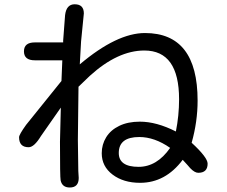

<svg xmlns="http://www.w3.org/2000/svg" viewBox="-20 -793 1040 880"><path d="M257.8 33.2Q254.9 18.6 254.9 -143.6L258.8 -299.8L168 -169.9Q136.7 -118.2 111.3 -118.2Q67.4 -118.2 67.4 -164.1Q67.4 -175.8 99.6 -220.7L261.7 -421.9L265.6 -516.6H139.6Q89.8 -516.6 89.8 -557.6Q89.8 -598.6 139.6 -598.6H269.5V-607.4L278.3 -723.6Q284.2 -773.4 322.3 -773.4Q364.3 -773.4 364.3 -731.4L351.6 -603.5L345.7 -498Q515.6 -641.6 644.5 -641.6Q885.7 -641.6 885.7 -332Q885.7 -235.4 858.4 -138.7Q931.6 -71.3 931.6 -43Q931.6 -1 888.7 -1Q872.1 -1 851.6 -22.5L838.9 -37.1L817.4 -60.5Q738.3 44.9 622.1 44.9Q545.9 44.9 496.1 7.3Q446.3 -30.3 446.3 -90.8Q446.3 -130.9 466.8 -164.1Q487.3 -197.3 526.9 -216.3Q566.4 -235.4 621.1 -235.4Q697.3 -235.4 786.1 -190.4Q800.8 -263.7 800.8 -337.9Q800.8 -561.5 641.6 -561.5Q519.5 -561.5 391.6 -445.3L339.8 -395.5L336.9 -152.3L338.9 -9.8L340.8 22.5Q340.8 66.4 299.8 66.4Q264.6 66.4 257.8 33.2ZM615.2 -28.3Q699.2 -28.3 759.8 -115.2Q688.5 -165 618.2 -165Q524.4 -165 524.4 -91.8Q524.4 -28.3 615.2 -28.3Z"/></svg>

Font: jf-openhuninn-2.0
Style: Regular
Weight: 400
Designer: [Kosugi Maru]
Designed by MOTOYA      

[Varela Round]
Joe Prince (Latin component); Avraham Cornfeld (Hebrew component)
Foundry: justfont CO.,LTD.
Version: 2.0